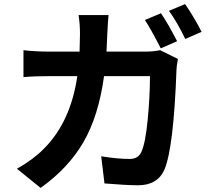

<svg xmlns="http://www.w3.org/2000/svg" viewBox="-20 -866 1040 941"><path d="M848 -664 768 -629Q716 -730 690 -768L769 -801Q805 -748 848 -664ZM502 -613H690Q731 -613 765 -620L852 -577Q845 -540 845 -525Q831 -141 786 -35Q752 42 657 42Q600 42 492 33L476 -100Q556 -87 616 -87Q658 -87 673 -122Q693 -165 704 -280.5Q715 -396 715 -493H490Q463 -297 389 -169.5Q315 -42 179 55L63 -39Q143 -84 194 -136Q326 -267 359 -493H227Q149 -493 95 -488V-620Q154 -613 227 -613H370Q372 -669 372 -700Q372 -750 365 -792H512Q509 -765 506 -702Q504 -644 502 -613ZM808 -813 887 -846Q932 -781 968 -710L888 -675Q848 -758 808 -813Z"/></svg>

Font: Noto Sans Korean Bold
Style: Bold
Weight: 700
Designer: Ryoko NISHIZUKA  (kana & ideographs); Paul D. Hunt (Latin, Greek & Cyrillic); Wenlong ZHANG  (bopomofo); Sandoll Communi
Foundry: Adobe Systems Incorporated
Version: Version 1.000;PS 1;hotconv 1.0.78;makeotf.lib2.5.61930